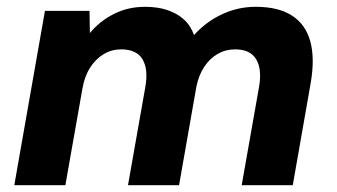

<svg xmlns="http://www.w3.org/2000/svg" viewBox="-20 -544 990 564"><path d="M22 0 112 -512H243L244 -447Q273 -482 314.5 -503Q356 -524 406 -524Q443 -524 471.5 -514.5Q500 -505 520 -487Q540 -469 550 -441Q585 -480 632 -502Q679 -524 731 -524Q798 -524 838 -498Q878 -472 891.5 -422.5Q905 -373 893 -302L840 0H690L741 -289Q750 -341 732.5 -370Q715 -399 671 -399Q643 -399 620 -386Q597 -373 580.5 -348.5Q564 -324 557 -290L506 0H356L407 -289Q416 -341 398.5 -370Q381 -399 336 -399Q308 -399 284.5 -385Q261 -371 244.5 -345Q228 -319 222 -283L172 0Z"/></svg>

Font: DM Sans 12pt Black
Style: Italic
Weight: 900
Italic angle: -10°
Version: Version 4.004;gftools[0.9.30]